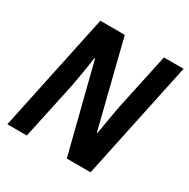

<svg xmlns="http://www.w3.org/2000/svg" viewBox="-161 -860 990 1007"><g transform="rotate(30 334.0 -357.0)"><path d="M131 0 203 -336Q211 -376 221 -436Q231 -496 235 -529H239L373 0H517L668 -714H549L476 -373Q469 -337 460.5 -286.5Q452 -236 445 -196H442L312 -714H164L13 0Z"/></g></svg>

Font: Noto Sans UI SemiCondensed
Style: Bold Italic
Weight: 700
Width: 4
Designer: Monotype Design Team
Foundry: Monotype Imaging Inc.
Version: 1.001